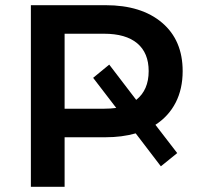

<svg xmlns="http://www.w3.org/2000/svg" viewBox="-20 -720 774 740"><path d="M579 -239 663 -130 600 -79 503 -206Q450 -191 387 -191H229V0H99V-700H387Q525 -700 604.5 -632.5Q684 -565 684 -446Q684 -377 657 -324.5Q630 -272 579 -239ZM428 -304 339 -420 401 -471 505 -335Q553 -373 553 -446Q553 -516 509 -553Q465 -590 381 -590H229V-301H381Q406 -301 428 -304Z"/></svg>

Font: APTA Sans SemiBold
Style: Bold
Weight: 600
Version: Version 7.200